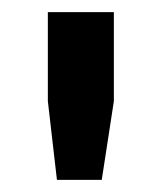

<svg xmlns="http://www.w3.org/2000/svg" viewBox="-20 -706 267 317"><path d="M74 -409 59 -539V-686H168V-539L148 -409Z"/></svg>

Font: Archivo SemiBold Medium
Style: Regular
Weight: 500
Version: Version 2.001